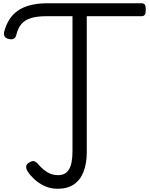

<svg xmlns="http://www.w3.org/2000/svg" viewBox="-20 -1146 924 1184"><path d="M336 18Q290 18 253.5 0.5Q217 -17 191 -41.5Q165 -66 151 -88Q140 -105 141.5 -119.5Q143 -134 160 -144Q178 -155 190 -152Q202 -149 215 -134Q233 -113 251.5 -98Q270 -83 291 -74.5Q312 -66 339 -66Q385 -66 406 -102Q427 -138 427 -215V-1046H265Q207 -1046 169.5 -1034Q132 -1022 111 -996.5Q90 -971 80 -929Q75 -912 63.5 -906.5Q52 -901 32 -906Q14 -911 8 -922Q2 -933 6 -951Q17 -993 38 -1026Q59 -1059 92 -1081.5Q125 -1104 171 -1115Q217 -1126 276 -1126H852Q867 -1126 873 -1117.5Q879 -1109 879 -1086Q879 -1064 873 -1055Q867 -1046 852 -1046H515V-207Q515 -138 495.5 -87.5Q476 -37 436.5 -9.5Q397 18 336 18Z"/></svg>

Font: Playwrite BR
Style: Regular
Weight: 400
Designer: Veronika Burian, José Scaglione
Foundry: TypeTogether
Version: Version 1.002